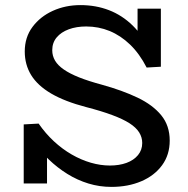

<svg xmlns="http://www.w3.org/2000/svg" viewBox="-20 -720 739 753"><path d="M417 13Q369.9 13 326.7 -0.3Q283.4 -13.5 244.3 -37.8Q205.2 -62 170.9 -94.9Q136.6 -127.7 107.9 -166.3L164.4 -156.4V-0.5H73V-232.1L131.5 -235.3Q158.5 -196.4 191.4 -165.9Q224.3 -135.4 261.1 -114.2Q297.8 -93 336 -81.9Q374.2 -70.8 411 -70.8Q447.6 -70.8 476.2 -81.2Q504.8 -91.7 521.3 -111.8Q537.8 -131.9 537.8 -159.2Q537.8 -181.5 525.8 -200.7Q513.8 -219.9 487.9 -236.6Q461.9 -253.2 419.9 -268.8Q377.9 -284.5 317.9 -300Q233.9 -322 180.6 -353.2Q127.4 -384.5 102.2 -425.5Q77.1 -466.6 77.1 -517.9Q77.1 -573.9 107.5 -614.5Q137.9 -655.2 187.3 -677.6Q236.8 -700 295.4 -700Q355.9 -700 407.4 -680.1Q458.9 -660.3 500.3 -619.9Q541.7 -579.5 571 -517.4L519.5 -527.8V-686H610.9V-458.3L555.1 -455.1Q527.2 -509.5 490.2 -545.1Q453.2 -580.7 409.8 -598.5Q366.4 -616.2 318 -616.2Q279.8 -616.2 249.7 -605.1Q219.6 -594 202.3 -573.3Q184.9 -552.5 184.9 -523.1Q184.9 -501 195.9 -482.2Q206.9 -463.5 230.3 -447.4Q253.6 -431.2 290.4 -416.5Q327.2 -401.9 378.8 -388Q460.2 -365.5 519.9 -336.9Q579.5 -308.3 612.5 -267.8Q645.6 -227.2 645.6 -168.6Q645.6 -112.9 615.7 -72Q585.8 -31.2 534.1 -9.1Q482.3 13 417 13Z"/></svg>

Font: BioRhyme ExtraBold
Style: Regular
Weight: 800
Designer: Aoife Mooney
Foundry: Aoife Mooney Type
Version: Version 1.600;gftools[0.9.33]